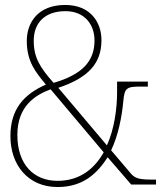

<svg xmlns="http://www.w3.org/2000/svg" viewBox="-20 -744 653 774"><path d="M212 10C317 10 373 -47 414 -110L509 0H609V-20H596C544 -20 525 -24 508 -44L428 -138C457 -199 471 -272 477 -335C482 -392 491 -395 553 -395H576V-415H452V-372C452 -307 441 -224 411 -158L215 -390C338 -431 389 -490 389 -582C389 -656 343 -724 243 -724C132 -724 88 -652 88 -579C88 -496 123 -454 165 -403C74 -363 22 -302 22 -195C22 -79 93 10 212 10ZM196 -410C141 -472 116 -512 116 -580C116 -651 160 -699 244 -699C322 -699 361 -644 361 -581C361 -498 313 -444 196 -410ZM212 -15C117 -15 50 -80 50 -200C50 -315 120 -360 184 -384L398 -130C361 -64 302 -15 212 -15Z"/></svg>

Font: Noto Serif SemiCondensed Thin
Style: Regular
Weight: 100
Width: 4
Designer: Monotype Design Team
Foundry: Monotype Imaging Inc.
Version: Version 2.015